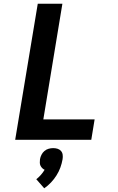

<svg xmlns="http://www.w3.org/2000/svg" viewBox="-20 -755 640 1037"><path d="M62 0 184 -735H317L214 -110H491L473 0ZM219 262 176 213Q189 203 200.5 190Q212 177 221 162Q214 159 208 153Q202 147 198.5 139.5Q195 132 195 123Q195 114 196 105Q198 93 204 81Q210 69 220 60.5Q230 52 242.5 48.5Q255 45 267 45Q280 45 291 48.5Q302 52 309.5 60.5Q317 69 318.5 81Q320 93 318 105Q314 128 306 150Q298 172 285 192.5Q272 213 255.5 230.5Q239 248 219 262Z"/></svg>

Font: Iosevka Curly XBdEx
Style: Italic
Weight: 800
Width: 7
Italic angle: -9°
Monospace: yes
Designer: Belleve Invis
Foundry: Belleve Invis
Version: Version 11.1.0; ttfautohint (v1.8.3)